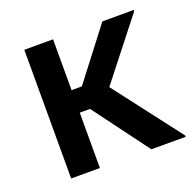

<svg xmlns="http://www.w3.org/2000/svg" viewBox="-95 -600 716 701"><g transform="rotate(-20 262.5 -250.0)"><path d="M67.5 0V-500H179.2V-302.5H219.2L370.8 -500H492.5V-495L312.5 -265.8L512.5 -5V0H379.2L219.2 -215H179.2V0Z"/></g></svg>

Font: Familjen Grotesk GF Medium
Style: Regular
Weight: 500
Designer: Anders Wikstroem, Jonas Baeckman, Matilda Gysing, Kristian Moeller
Foundry: Familjen STHLM AB
Version: Version 2.000; Beta; Release 4; Build 6